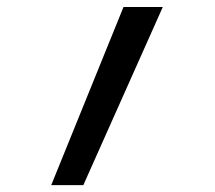

<svg xmlns="http://www.w3.org/2000/svg" viewBox="-20 -538 626 558"><path d="M128.9 0 338.9 -517.6H453.1L222.2 0Z"/></svg>

Font: Cascadia Mono PL
Style: Regular
Weight: 400
Monospace: yes
Designer: Aaron Bell
Foundry: Saja Typeworks
Version: Version 2404.023; ttfautohint (v1.8.4)